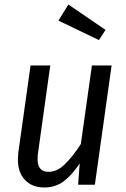

<svg xmlns="http://www.w3.org/2000/svg" viewBox="-20 -816 558 848"><path d="M59 -112Q59 -121 61 -143L115 -527H202L148 -141Q146 -131 146 -114Q146 -57 194 -57Q233 -57 268 -92Q303 -127 337 -180L386 -527H473L399 0H325L332 -94Q297 -42 261 -15Q225 12 176 12Q122 12 90.5 -21Q59 -54 59 -112ZM446 -684 417 -639 238 -725 282 -796Z"/></svg>

Font: Fira Sans Condensed
Style: Italic
Weight: 400
Width: 3
Italic angle: -8°
Designer: bBox Type GmbH & Carrois Corporate GbR & Edenspiekermann AG
Foundry: bBox Type GmbH & Carrois Corporate GbR & Edenspiekermann AG
Version: Version 4.301